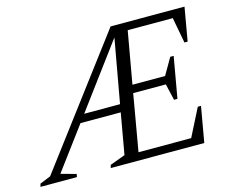

<svg xmlns="http://www.w3.org/2000/svg" viewBox="-109 -793 1112 926"><g transform="rotate(-15 447.0 -330.0)"><path d="M-15 0 -11 -15 43 -37 512 -660H881L852 -493H836L812 -621H587L541 -361H704L752 -444H769L733 -239H716L697 -321H534L485 -39H748L818 -177H834L803 0H336L340 -15L416 -43L452 -247H251L94 -36L170 -15L167 0ZM280 -286H459L516 -604Z"/></g></svg>

Font: Spectral Light
Style: Italic
Weight: 300
Italic angle: -10°
Designer: Jean-Baptiste Levee
Foundry: Production Type
Version: Version 2.001